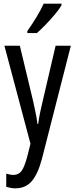

<svg xmlns="http://www.w3.org/2000/svg" viewBox="-20 -786 410 1046"><path d="M4 -537H88L161 -233Q167 -205 173.5 -174Q180 -143 184 -111H188Q195 -164 212 -233L283 -537H366L208 81Q186 163 152.5 201.5Q119 240 64 240Q52 240 40 238Q28 236 14 232V160Q24 163 34 165Q44 167 53 167Q82 167 98 144.5Q114 122 129 65L146 -3ZM315 -757Q303 -736 279 -707.5Q255 -679 228.5 -651.5Q202 -624 181 -606H129V-617Q187 -699 218 -766H315Z"/></svg>

Font: Noto Sans ExtraCondensed
Style: Regular
Weight: 400
Width: 2
Designer: Monotype Design Team
Foundry: Monotype Imaging Inc.
Version: Version 2.013; ttfautohint (v1.8.4.7-5d5b)